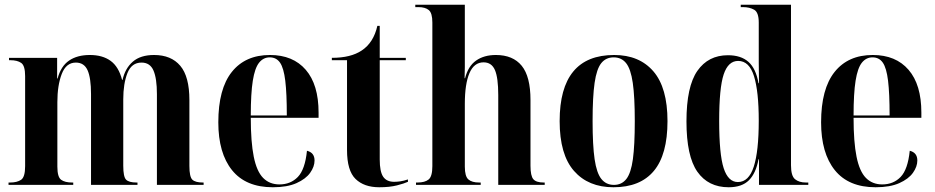

<svg xmlns="http://www.w3.org/2000/svg" viewBox="-20 -780 3944 810"><path d="M16 0V-10H23Q52 -10 69 -21.5Q86 -33 86 -79V-459Q86 -503 69.5 -514.5Q53 -526 24 -526H18V-536H221V-449H223Q237 -501 271.5 -524.5Q306 -548 359 -548Q413 -548 447 -523Q481 -498 495 -443H497Q508 -492 540.5 -520Q573 -548 630 -548Q702 -548 740.5 -502.5Q779 -457 779 -358V-80Q779 -34 791.5 -22Q804 -10 836 -10H839V0H642V-383Q642 -449 627.5 -482.5Q613 -516 577 -516Q535 -516 517.5 -471.5Q500 -427 500 -361V-81Q500 -34 512 -22Q524 -10 556 -10H560V0H364V-383Q364 -451 349.5 -483.5Q335 -516 300 -516Q259 -516 240.5 -468Q222 -420 222 -349V-77Q222 -33 238 -21.5Q254 -10 284 -10H289V0Z M1131 10Q1017 10 959 -62Q901 -134 901 -264Q901 -405 958 -476.5Q1015 -548 1119 -548Q1216 -548 1270 -485.5Q1324 -423 1324 -305V-283H1038Q1038 -181 1050.5 -119Q1063 -57 1090 -29.5Q1117 -2 1159 -2Q1206 -2 1236.5 -33.5Q1267 -65 1275 -144Q1307 -136 1307 -103Q1307 -77 1288.5 -51Q1270 -25 1231 -7.5Q1192 10 1131 10ZM1190 -293Q1190 -386 1183.5 -439.5Q1177 -493 1161.5 -515.5Q1146 -538 1118 -538Q1091 -538 1073 -515.5Q1055 -493 1046.5 -439.5Q1038 -386 1038 -293Z M1580 10Q1516 10 1480 -25Q1444 -60 1444 -147V-526H1380V-536Q1460 -536 1506 -567Q1556 -600 1572 -671H1582V-536H1692V-526H1582V-107Q1582 -56 1596.5 -34.5Q1611 -13 1643 -13Q1655 -13 1669 -15Q1683 -17 1701 -23V-13Q1686 -6 1655 2Q1624 10 1580 10Z M1735 0V-10H1741Q1773 -10 1788.5 -23Q1804 -36 1804 -79V-685Q1804 -725 1789 -737.5Q1774 -750 1745 -750H1732V-760H1941V-540Q1941 -518 1941 -497Q1941 -476 1940 -450H1942Q1955 -501 1988.5 -524.5Q2022 -548 2072 -548Q2144 -548 2181 -502.5Q2218 -457 2218 -358V-81Q2218 -38 2230 -24Q2242 -10 2274 -10H2278V0H2082V-379Q2082 -452 2068 -484.5Q2054 -517 2020 -517Q1980 -517 1960.5 -471.5Q1941 -426 1941 -342V-77Q1941 -36 1956 -23Q1971 -10 2001 -10H2008V0Z M2568 10Q2462 10 2401.5 -59Q2341 -128 2341 -269Q2341 -548 2571 -548Q2677 -548 2736.5 -479Q2796 -410 2796 -269Q2796 -128 2738.5 -59Q2681 10 2568 10ZM2570 0Q2603 0 2622.5 -25Q2642 -50 2650 -108.5Q2658 -167 2658 -269Q2658 -372 2649.5 -430.5Q2641 -489 2621.5 -513.5Q2602 -538 2569 -538Q2536 -538 2516.5 -513.5Q2497 -489 2488.5 -430.5Q2480 -372 2480 -269Q2480 -167 2488.5 -108.5Q2497 -50 2517 -25Q2537 0 2570 0Z M3054 10Q2968 10 2922 -55.5Q2876 -121 2876 -268Q2876 -415 2922 -481Q2968 -547 3051 -547Q3106 -547 3137.5 -519Q3169 -491 3180 -429H3182Q3181 -479 3181 -516Q3181 -553 3181 -581V-685Q3181 -728 3161.5 -739Q3142 -750 3114 -750H3105V-760H3317V-83Q3317 -38 3334 -24Q3351 -10 3380 -10H3390V0H3182V-108H3180Q3169 -49 3139.5 -19.5Q3110 10 3054 10ZM3093 -12Q3139 -12 3160 -77Q3181 -142 3181 -271Q3181 -394 3161 -458.5Q3141 -523 3094 -523Q3052 -523 3033 -466Q3014 -409 3014 -270Q3014 -129 3033 -70.5Q3052 -12 3093 -12Z M3674 10Q3560 10 3502 -62Q3444 -134 3444 -264Q3444 -405 3501 -476.5Q3558 -548 3662 -548Q3759 -548 3813 -485.5Q3867 -423 3867 -305V-283H3581Q3581 -181 3593.5 -119Q3606 -57 3633 -29.5Q3660 -2 3702 -2Q3749 -2 3779.5 -33.5Q3810 -65 3818 -144Q3850 -136 3850 -103Q3850 -77 3831.5 -51Q3813 -25 3774 -7.5Q3735 10 3674 10ZM3733 -293Q3733 -386 3726.5 -439.5Q3720 -493 3704.5 -515.5Q3689 -538 3661 -538Q3634 -538 3616 -515.5Q3598 -493 3589.5 -439.5Q3581 -386 3581 -293Z"/></svg>

Font: Noto Serif Display Condensed
Style: Bold
Weight: 700
Width: 3
Designer: Monotype Design Team
Foundry: Monotype Imaging Inc.
Version: Version 2.009